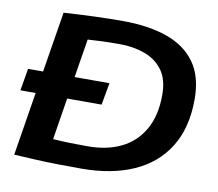

<svg xmlns="http://www.w3.org/2000/svg" viewBox="-79 -803 1027 906"><g transform="rotate(10 434.5 -350.0)"><path d="M19 -304 37 -410H109L156 -700Q234 -705 303 -707.5Q372 -710 439 -710Q561 -710 650 -679Q739 -648 787.5 -581Q836 -514 836 -405Q836 -268 778.5 -175.5Q721 -83 615.5 -36.5Q510 10 366 10Q298 10 244.5 9Q191 8 143 5.5Q95 3 43 0L92 -304ZM378 -99Q469 -99 537 -132Q605 -165 643.5 -232Q682 -299 682 -399Q682 -473 649.5 -517Q617 -561 562.5 -580.5Q508 -600 444 -600Q398 -600 357 -598.5Q316 -597 290 -595L260 -410H427L408 -304H243L211 -104Q255 -101 290.5 -100Q326 -99 378 -99Z"/></g></svg>

Font: Georama Extended SemiBold
Style: Italic
Weight: 600
Width: 7
Italic angle: -9°
Designer: Jean-Baptiste Levee
Foundry: Production Type
Version: Version 1.000